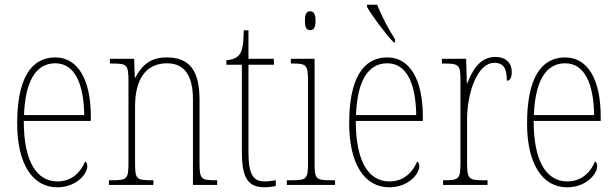

<svg xmlns="http://www.w3.org/2000/svg" viewBox="-20 -786 2619 816"><path d="M223 10C306 10 351 -48 351 -79C351 -91 347 -97 342 -100C324 -56 287 -15 224 -15C136 -15 81 -99 81 -272H366V-291C366 -446 312 -542 215 -542C111 -542 53 -450 53 -262C53 -88 119 10 223 10ZM338 -297H82C87 -431 127 -517 215 -517C299 -517 336 -428 338 -297Z M443 0H632V-20H623C559 -20 554 -25 554 -95V-333C554 -454 603 -517 690 -517C770 -517 800 -456 800 -364V0H903V-20H896C834 -20 828 -25 828 -95V-361C828 -485 787 -542 688 -542C622 -542 585 -512 555 -456H553L550 -536H447V-516H459C519 -516 526 -511 526 -441V-95C526 -25 520 -20 456 -20H443Z M1106 10C1119 10 1135 8 1152 5V-20C1134 -17 1122 -15 1104 -15C1058 -15 1036 -42 1036 -138V-511H1144V-536H1036V-657H1016C1015 -605 1012 -571 996 -552C986 -540 968 -532 942 -530V-511H1008V-141C1008 -27 1035 10 1106 10Z M1298 -658C1312 -658 1321 -666 1321 -698C1321 -729 1312 -738 1298 -738C1284 -738 1276 -729 1276 -698C1276 -666 1284 -658 1298 -658ZM1199 0H1404V-20H1386C1322 -20 1317 -25 1317 -95V-536H1216V-516H1225C1284 -516 1289 -509 1289 -437V-95C1289 -25 1284 -20 1219 -20H1199Z M1653 -606H1659V-619C1634 -657 1600 -721 1583 -766H1540V-756C1560 -721 1618 -642 1653 -606ZM1634 10C1717 10 1762 -48 1762 -79C1762 -91 1758 -97 1753 -100C1735 -56 1698 -15 1635 -15C1547 -15 1492 -99 1492 -272H1777V-291C1777 -446 1723 -542 1626 -542C1522 -542 1464 -450 1464 -262C1464 -88 1530 10 1634 10ZM1749 -297H1493C1498 -431 1538 -517 1626 -517C1710 -517 1747 -428 1749 -297Z M1863 0H2052V-20H2034C1972 -20 1965 -25 1965 -97V-277C1965 -390 2008 -519 2081 -519C2126 -519 2134 -486 2134 -443C2149 -443 2155 -459 2155 -481C2155 -516 2132 -544 2085 -544C2017 -544 1986 -483 1966 -432H1964L1961 -536H1858V-516H1865C1932 -516 1937 -511 1937 -441V-97C1937 -25 1931 -20 1870 -20H1863Z M2390 10C2473 10 2518 -48 2518 -79C2518 -91 2514 -97 2509 -100C2491 -56 2454 -15 2391 -15C2303 -15 2248 -99 2248 -272H2533V-291C2533 -446 2479 -542 2382 -542C2278 -542 2220 -450 2220 -262C2220 -88 2286 10 2390 10ZM2505 -297H2249C2254 -431 2294 -517 2382 -517C2466 -517 2503 -428 2505 -297Z"/></svg>

Font: Noto Serif Bengali Condensed Thin
Style: Regular
Weight: 100
Width: 3
Designer: Juan Bruce, Universal Thirst, Indian Type Foundry and the Monotype Design Team.
Foundry: Monotype Imaging Inc.
Version: Version 2.003